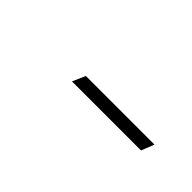

<svg xmlns="http://www.w3.org/2000/svg" viewBox="32 -636 421 421"><g transform="rotate(45 242.5 -426.0)"><path d="M409 -441 397 -411H183L196 -441Z"/></g></svg>

Font: #9Slide05 Great Vibes
Style: Regular
Weight: 400
Designer: Robert E. Leuschke
Foundry: Robert E. Leuschke
Version: Version 1.001